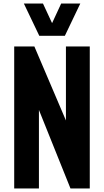

<svg xmlns="http://www.w3.org/2000/svg" viewBox="-20 -1075 594 1095"><path d="M61 0V-810H176L356 -388V-810H492V0H382L202 -448V0ZM204 -871 116 -1055H225L277 -943L329 -1055H438L350 -871Z"/></svg>

Font: Oswald SemiBold
Style: Regular
Weight: 600
Designer: Vernon Adams
Foundry: Vernon Adams
Version: Version 4.103;gftools[0.9.33.dev8+g029e19f]